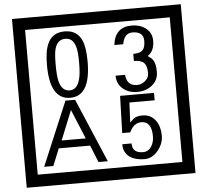

<svg xmlns="http://www.w3.org/2000/svg" viewBox="-65 -1030 1285 1190"><g transform="rotate(-5 577.5 -435.0)"><path d="M1103 90H53V-960H1103ZM1028 15V-885H128V15ZM497 -656Q497 -442 371 -442Q244 -442 244 -656Q244 -744 265 -789Q294 -855 371 -855Q448 -855 477 -789Q497 -745 497 -656ZM444 -656Q444 -723 435 -752Q420 -809 371 -809Q322 -809 306 -752Q298 -723 298 -656Q298 -587 306 -553Q322 -488 371 -488Q419 -488 435 -554Q444 -587 444 -656ZM919 -556Q919 -504 880.5 -473Q842 -442 789 -442Q734 -442 700 -471Q662 -502 662 -554H721Q727 -485 790 -485Q818 -485 841 -504.5Q864 -524 864 -552Q864 -597 846 -616Q828 -635 783 -635V-679Q825 -679 841.5 -696Q858 -713 858 -754Q858 -812 789 -812Q738 -812 726 -744H671Q684 -855 788 -855Q839 -855 874 -829Q913 -800 913 -750Q913 -685 871 -658Q895 -642 903 -630Q919 -605 919 -556ZM568 -30H510L467 -136H272L229 -30H172L339 -427H399ZM444 -183 368 -366 294 -183ZM915 -160Q916 -111 880.5 -67Q845 -23 796 -23Q741 -23 706 -46Q666 -74 666 -127H724Q724 -67 790 -67Q824 -67 843 -97Q860 -124 860 -159Q860 -253 795 -253Q748 -253 722 -196H672L679 -427H890V-381H733L727 -257Q740 -269 753 -281Q772 -294 807 -294Q859 -294 889 -252Q915 -215 915 -160Z"/></g></svg>

Font: Unicode BMP Fallback SIL
Style: Regular
Weight: 400
Foundry: NRSI, SIL International
Version: Version 5.1 Based on Unicode 5.1